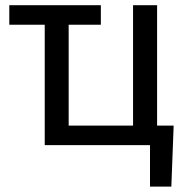

<svg xmlns="http://www.w3.org/2000/svg" viewBox="-20 -548 710 725"><path d="M148.9 -454.6H15.1V-528.3H360.8V-454.6H239.3V-73.7H482.4V-528.3H573.2V-73.7H635.7L627 156.7H546.4V0H148.9Z"/></svg>

Font: Roboto
Style: Regular
Weight: 400
Designer: Google
Version: Version 2.134; 2016; ttfautohint (v1.6)